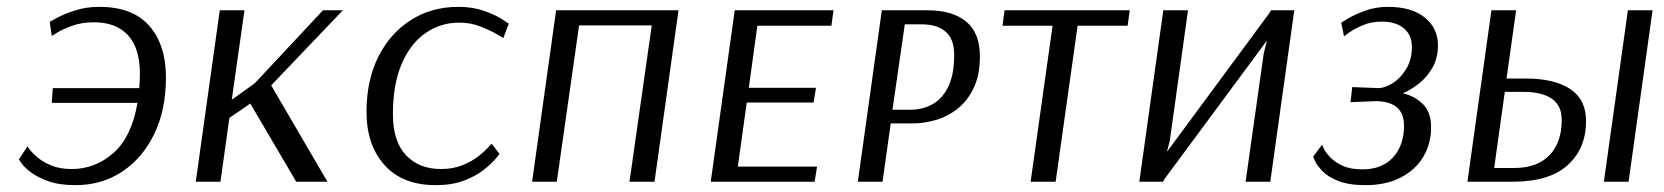

<svg xmlns="http://www.w3.org/2000/svg" viewBox="-20 -530 4852 560"><path d="M125 -466Q125 -466 144.5 -477Q164 -488 197 -499Q230 -510 270 -510Q367 -510 415.5 -454.5Q464 -399 464 -304Q464 -210 430 -139.5Q396 -69 336.5 -29.5Q277 10 200 10Q153 10 121 -1.5Q89 -13 70 -27.5Q51 -42 43 -53.5Q35 -65 35 -65L60 -103Q60 -103 67.5 -93Q75 -83 90.5 -70Q106 -57 130.5 -47Q155 -37 189 -37Q258 -37 311 -84Q364 -131 381 -230H131L134 -273H386Q387 -284 387.5 -294.5Q388 -305 388 -316Q388 -389 353.5 -427Q319 -465 254 -465Q219 -465 191 -455Q163 -445 147 -435Q131 -425 131 -425Z M621 -500H693L656 -239L723 -287L922 -500H980L771 -281L935 0H844L710 -228L649 -186L623 0H551Z M1448 -419Q1448 -419 1429.5 -430Q1411 -441 1382 -452.5Q1353 -464 1319 -464Q1265 -464 1221 -433.5Q1177 -403 1151.5 -343.5Q1126 -284 1126 -197Q1126 -118 1164 -77.5Q1202 -37 1266 -37Q1301 -37 1328.5 -48Q1356 -59 1375 -74Q1394 -89 1404 -100Q1414 -111 1414 -111L1437 -81Q1437 -81 1426 -67.5Q1415 -54 1392 -35.5Q1369 -17 1334 -3.5Q1299 10 1251 10Q1154 10 1101.5 -48.5Q1049 -107 1049 -204Q1049 -295 1083 -363.5Q1117 -432 1177.5 -471Q1238 -510 1317 -510Q1359 -510 1392.5 -498Q1426 -486 1445 -473.5Q1464 -461 1464 -461Z M1889 0H1816L1881 -456H1669L1604 0H1532L1602 -500H1959Z M2356 0H2053L2123 -500H2411L2405 -455H2189L2164 -274H2360L2353 -231H2158L2132 -44H2363Z M2552 -500H2686Q2758 -500 2798 -467Q2838 -434 2838 -366Q2838 -311 2820 -273.5Q2802 -236 2773 -213Q2744 -190 2709.5 -180Q2675 -170 2641 -170H2578L2554 0H2482ZM2619 -459 2583 -210H2637Q2669 -210 2698 -225Q2727 -240 2745 -275.5Q2763 -311 2763 -370Q2763 -417 2737.5 -438Q2712 -459 2670 -459Z M3269 -455H3123L3059 0H2986L3050 -455H2904L2910 -500H3275Z M3685 0H3613L3666 -375L3675 -410H3674L3378 -10L3372 0H3303L3373 -500H3445L3392 -120L3384 -89H3385L3681 -490L3687 -500H3755Z M3892 -464Q3892 -464 3911 -475.5Q3930 -487 3961 -498.5Q3992 -510 4028 -510Q4097 -510 4135.5 -479Q4174 -448 4174 -398Q4174 -361 4158.5 -333.5Q4143 -306 4120 -287.5Q4097 -269 4072 -258Q4108 -249 4131 -225.5Q4154 -202 4154 -159Q4154 -111 4131.5 -73Q4109 -35 4066 -12.5Q4023 10 3963 10Q3913 10 3882.5 -2.5Q3852 -15 3836.5 -31.5Q3821 -48 3815.5 -60.5Q3810 -73 3810 -73L3836 -108Q3836 -108 3841 -97Q3846 -86 3859 -72Q3872 -58 3895 -47Q3918 -36 3954 -36Q4011 -36 4043 -71Q4075 -106 4075 -163Q4075 -200 4053.5 -217.5Q4032 -235 3992 -235L3919 -232L3924 -276L4002 -273Q4021 -274 4043 -288Q4065 -302 4081.5 -329Q4098 -356 4098 -393Q4098 -428 4074.5 -447.5Q4051 -467 4010 -467Q3980 -467 3955 -456.5Q3930 -446 3915 -435Q3900 -424 3900 -424Z M4330 -500H4402L4374 -301H4430Q4513 -301 4559.5 -270.5Q4606 -240 4606 -177Q4606 -97 4552.5 -48.5Q4499 0 4392 0H4260ZM4730 0H4658L4728 -500H4800ZM4369 -262 4338 -40H4396Q4463 -40 4499 -77Q4535 -114 4535 -180Q4535 -223 4505.5 -242.5Q4476 -262 4425 -262Z"/></svg>

Font: Arsenal SC
Style: Italic
Weight: 400
Italic angle: -9.10001°
Designer: Andrij Shevchenko
Foundry: Stairsfor
Version: Version 2.001; ttfautohint (v1.8.4.7-5d5b)